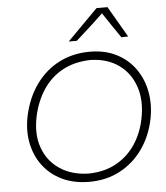

<svg xmlns="http://www.w3.org/2000/svg" viewBox="-63 -1023 943 1089"><g transform="rotate(-5 409.0 -479.0)"><path d="M402.5 9.5Q314.5 9.5 247.5 -22.5Q180.5 -54.5 138.5 -110.8Q96.5 -167 82.2 -239.8Q68 -312.5 85 -394Q107 -495.5 160.2 -570Q213.5 -644.5 292 -685Q370.5 -725.5 468 -725.5Q554.5 -725.5 620 -691.8Q685.5 -658 726.2 -600Q767 -542 780.5 -467Q794 -392 776.5 -309.5Q756 -215 704.2 -143.2Q652.5 -71.5 575.2 -31Q498 9.5 402.5 9.5ZM403 -37.5Q493.5 -39.5 560 -76.8Q626.5 -114 668.2 -176.8Q710 -239.5 726 -318Q747.5 -419.5 721.2 -500.2Q695 -581 629.5 -628.5Q564 -676 467.5 -678.5Q375 -676 307.5 -639Q240 -602 197 -536.8Q154 -471.5 135.5 -386Q114.5 -285.5 142.5 -207.8Q170.5 -130 238 -84.8Q305.5 -39.5 403 -37.5ZM653.5 -791.5Q629.5 -827 604.5 -863.5Q579.5 -900 555.5 -936.5Q518 -900 479.2 -864.8Q440.5 -829.5 400 -793.5H354Q398 -838 441 -881.2Q484 -924.5 527.5 -968.5H590Q615 -925.5 641 -880.8Q667 -836 692.5 -792.5Z"/></g></svg>

Font: Commissioner Loud ExtraLight
Style: Italic
Weight: 200
Italic angle: -12°
Designer: Kostas Bartsokas
Foundry: Kostas Bartsokas
Version: Version 1.000; ttfautohint (v1.8.3)